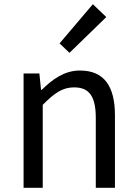

<svg xmlns="http://www.w3.org/2000/svg" viewBox="-20 -892 651 912"><path d="M92 0H183V-394C238 -449 276 -477 332 -477C404 -477 435 -434 435 -332V0H526V-344C526 -483 474 -557 360 -557C286 -557 230 -516 178 -465H175L167 -543H92ZM310 -641 485 -811 421 -872 263 -686Z"/></svg>

Font: Noto Sans T Chinese Regular
Style: Regular
Weight: 400
Designer: Ryoko NISHIZUKA (kana & ideographs); Paul D. Hunt (Latin, Greek & Cyrillic); Wenlong ZHANG (bopomofo); Sandoll Communica
Foundry: Adobe Systems Incorporated
Version: Version 1.000;PS 1;hotconv 1.0.78;makeotf.lib2.5.61930